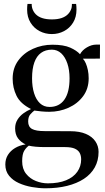

<svg xmlns="http://www.w3.org/2000/svg" viewBox="-20 -754 550 1009"><path d="M219 235.5Q185 235.5 148 229Q111 222.5 79.2 208.2Q47.5 194 27.8 169.8Q8 145.5 8 110.5Q8 82 21.5 60.2Q35 38.5 59 24Q83 9.5 114.5 5Q89.5 -7 74.5 -27.2Q59.5 -47.5 59.5 -79.5Q59.5 -105 71.5 -124.5Q83.5 -144 102.5 -158Q121.5 -172 143 -181Q87 -209 66.8 -250.8Q46.5 -292.5 46.5 -340.5Q46.5 -396 76 -436Q105.5 -476 153.2 -497.5Q201 -519 255.5 -519Q314.5 -519 348.8 -503.8Q383 -488.5 400.5 -469Q412.5 -491 437 -505.2Q461.5 -519.5 485 -519.5H505.5L505 -446L415.5 -445.5Q424 -437 430.8 -421.5Q437.5 -406 441.8 -385.8Q446 -365.5 446 -342.5Q446 -288 416.8 -248.5Q387.5 -209 340.2 -187.8Q293 -166.5 238.5 -166.5Q219 -166.5 197.8 -168.5Q176.5 -170.5 160.5 -173Q151 -166 139.5 -153.2Q128 -140.5 128 -115.5Q128 -87.5 148.5 -76.2Q169 -65 215.5 -65L349 -64.5Q398.5 -64.5 431.5 -50.2Q464.5 -36 481.2 -11.2Q498 13.5 498 44Q498 90 478 125.8Q458 161.5 421 185.8Q384 210 332.8 222.8Q281.5 235.5 219 235.5ZM231.5 209.5Q288 209.5 327 193.5Q366 177.5 386.2 148.8Q406.5 120 406.5 83.5Q406.5 64.5 399 50Q391.5 35.5 373.2 27.2Q355 19 322 19H217Q189 19 167.2 17Q145.5 15 131.5 11.5Q118 21 107.2 38.5Q96.5 56 96.5 93.5Q96.5 133.5 117 159.2Q137.5 185 168.5 197.2Q199.5 209.5 231.5 209.5ZM240.5 -192Q291 -192 318.2 -230.2Q345.5 -268.5 345.5 -342.5Q345.5 -386.5 334 -420.5Q322.5 -454.5 301.8 -473.8Q281 -493 252.5 -493Q219 -493 195.8 -476.2Q172.5 -459.5 160.5 -426Q148.5 -392.5 148.5 -342.5Q148.5 -298.5 159 -264.5Q169.5 -230.5 190 -211.2Q210.5 -192 240.5 -192ZM252.5 -575Q217.5 -575 188 -590.5Q158.5 -606 140.5 -635Q122.5 -664 122.5 -704Q122.5 -713 123 -719.2Q123.5 -725.5 124.5 -733.5H146.5Q146.5 -728 147 -722.5Q147.5 -717 149 -712Q154.5 -693 167.5 -679.5Q180.5 -666 201.8 -659Q223 -652 252.5 -652Q282 -652 303 -659Q324 -666 337.2 -679.5Q350.5 -693 356 -712Q357 -717 357.5 -722.5Q358 -728 358 -733.5H380Q381 -725.5 381.5 -719.2Q382 -713 382 -704Q382 -664 364 -635Q346 -606 316.5 -590.5Q287 -575 252.5 -575Z"/></svg>

Font: Merriweather 144pt
Style: Regular
Weight: 400
Version: Version 2.100